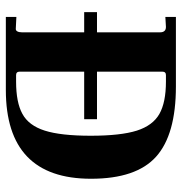

<svg xmlns="http://www.w3.org/2000/svg" viewBox="-2 -636 637 674"><g transform="rotate(90 317.0 -298.5)"><path d="M39 0V-37L79 -35Q86 -34 89.5 -40Q93 -46 93 -57V-541Q93 -562 74 -562L39 -560V-597H283Q452 -597 529.5 -527.5Q607 -458 607 -299Q607 0 295 0ZM243 -36H266Q339 -36 379 -58Q420 -80 438 -136.5Q456 -193 456 -298Q456 -403 438 -460Q420 -516 379.5 -539Q339 -562 266 -562H243Q231 -562 231 -549V-49Q231 -36 243 -36ZM22 -275V-320H398V-275Z"/></g></svg>

Font: UnnaBold
Style: Bold
Weight: 700
Designer: Jorge de Buen Unna
Foundry: Omnibus-Type
Version: Version 2.008;hotconv 1.0.109;makeotfexe 2.5.65596